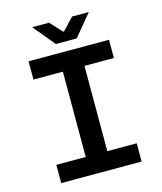

<svg xmlns="http://www.w3.org/2000/svg" viewBox="-120 -908 840 996"><g transform="rotate(-15 299.5 -410.0)"><path d="M84 0H516V-98H358V-556H516V-654H84V-556H242V-98H84ZM362 -820 302 -756H298L238 -820H148L244 -704H356L452 -820Z"/></g></svg>

Font: Source Code Pro Semibold
Style: Regular
Weight: 600
Monospace: yes
Designer: Paul D. Hunt
Foundry: Adobe Systems Incorporated
Version: Version 1.017;PS 1.000;hotconv 1.0.70;makeotf.lib2.5.5900